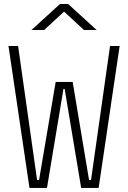

<svg xmlns="http://www.w3.org/2000/svg" viewBox="-20 -918 626 938"><path d="M124 0H209.5L290 -483.4H295.9L376.5 0H461.9L564.5 -693.4H517.6L424.8 -39.1H415L335 -517.6H252L170.9 -39.1H161.1L68.4 -693.4H21.5ZM133.8 -771.5H195.8L293 -861.3L390.1 -771.5H452.1L313 -898.4H272.9Z"/></svg>

Font: Cascadia Mono PL ExtraLight
Style: Regular
Weight: 200
Monospace: yes
Designer: Aaron Bell
Foundry: Saja Typeworks
Version: Version 2404.023